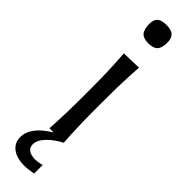

<svg xmlns="http://www.w3.org/2000/svg" viewBox="-323 -713 902 902"><g transform="rotate(45 128.0 -262.0)"><path d="M65.4 -680.2Q65.4 -707.5 80.1 -720Q94.7 -732.4 127.4 -732.4Q159.2 -732.4 173.6 -718.8Q188 -705.1 188 -675.8Q188 -640.6 173.6 -625.5Q159.2 -610.4 126.5 -610.4Q93.8 -610.4 79.6 -626.5Q65.4 -642.6 65.4 -680.2ZM78.1 107.9Q78.1 148.4 132.3 151.4Q164.6 149.9 180.2 144V201.2Q145 208 121.6 208Q69.8 208 41.3 185.8Q12.7 163.6 12.7 126.5Q12.7 57.1 108.4 0H80.6Q86.9 -106.4 86.9 -219.2V-269Q86.9 -389.6 79.1 -496.1L176.8 -499Q169.4 -397.9 169.4 -269V-219.2Q169.4 -94.2 176.3 -0.5L176.8 0Q133.3 22.5 105.7 51.8Q78.1 81.1 78.1 107.9Z"/></g></svg>

Font: Commissioner Flair
Style: Regular
Weight: 400
Designer: Kostas Bartsokas
Foundry: Kostas Bartsokas
Version: Version 1.000